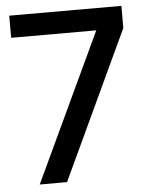

<svg xmlns="http://www.w3.org/2000/svg" viewBox="-49 -694 558 735"><g transform="rotate(-5 229.5 -327.0)"><path d="M14 -569V-654H445V-569L179 0H74L341 -569Z"/></g></svg>

Font: Hind Colombo Medium
Style: Regular
Weight: 500
Designer: Jyotish Sonowal, Aditi Pimprikar
Foundry: Indian Type Foundry
Version: Version 1.000;PS 1.0;hotconv 1.0.86;makeotf.lib2.5.63406; tt